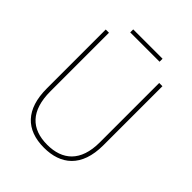

<svg xmlns="http://www.w3.org/2000/svg" viewBox="-231 -953 1092 1092"><g transform="rotate(45 314.5 -407.5)"><path d="M433 -825H197V-801H433ZM543 -239V-714H517V-236C517 -81 436 -15 315 -15C187 -15 113 -87 113 -243V-714H87V-240C87 -73 169 10 314 10C447 10 543 -62 543 -239Z"/></g></svg>

Font: Noto Sans Georgian SemiCondensed Thin
Style: Regular
Weight: 100
Width: 4
Designer: Monotype Design Team, Akaki Razmadze
Foundry: Google LLC
Version: Version 2.005